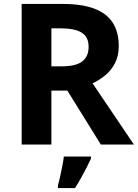

<svg xmlns="http://www.w3.org/2000/svg" viewBox="-20 -734 700 975"><path d="M298 -714Q395 -714 458 -690.5Q521 -667 552 -619.5Q583 -572 583 -500Q583 -451 564.5 -414.5Q546 -378 515.5 -352.5Q485 -327 450 -311L660 0H492L322 -274H241V0H90V-714ZM287 -590H241V-397H290Q365 -397 397.5 -422Q430 -447 430 -496Q430 -530 414.5 -550.5Q399 -571 367.5 -580.5Q336 -590 287 -590ZM442 71Q432 93 419.5 117.5Q407 142 392.5 168Q378 194 361 221H274V208Q280 188 285.5 162Q291 136 296.5 109Q302 82 304 61H442Z"/></svg>

Font: Noto Sans Canadian Aboriginal
Style: Regular
Weight: 400
Designer: Monotype Design Team, Typotheque's Kevin King
Foundry: Monotype Imaging Inc.
Version: Version 2.002